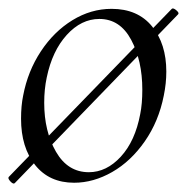

<svg xmlns="http://www.w3.org/2000/svg" viewBox="-22 -420 450 456"><path d="M11 16Q7 16 1.5 9.5Q-4 3 -1 0L386 -399L388 -400Q392 -400 398 -394.5Q404 -389 401 -386L13 15ZM28 -138Q28 -169 33 -193Q44 -251 75 -298Q106 -345 150 -372Q194 -399 243 -399Q305 -399 339 -357.5Q373 -316 373 -250Q373 -222 367 -193Q355 -132 322 -84.5Q289 -37 244.5 -11.5Q200 14 154 14Q95 14 61.5 -28Q28 -70 28 -138ZM311 -149Q316 -173 316 -207Q316 -276 289.5 -325.5Q263 -375 214 -375Q171 -375 136.5 -337Q102 -299 89 -236Q83 -208 83 -176Q83 -108 111 -59.5Q139 -11 189 -11Q231 -11 265 -48Q299 -85 311 -149Z"/></svg>

Font: Cormorant Garamond
Style: Italic
Weight: 400
Italic angle: -10°
Designer: Christian Thalmann (Catharsis Fonts)
Foundry: Catharsis Fonts
Version: Version 4.000